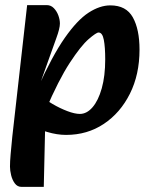

<svg xmlns="http://www.w3.org/2000/svg" viewBox="-20 -511 589 750"><path d="M238 16Q203 16 164.5 4.5Q126 -7 93 -22L136 -141Q156 -122 185 -105Q214 -88 243 -77Q272 -66 292 -66Q319 -66 341.5 -92Q364 -118 377.5 -166Q391 -214 391 -279Q391 -327 385.5 -355.5Q380 -384 365 -384Q356 -384 326 -358Q296 -332 252.5 -265.5Q209 -199 158 -80L127 -166Q184 -293 233 -363Q282 -433 326 -461.5Q370 -490 411 -490Q473 -490 499 -443Q525 -396 525 -317Q525 -220 487.5 -145Q450 -70 385.5 -27Q321 16 238 16ZM64 219Q48 219 38 205.5Q28 192 23.5 173.5Q19 155 19 140Q19 120 21.5 91.5Q24 63 28 23L86 -491H163Q179 -491 190.5 -479Q202 -467 208 -450.5Q214 -434 214 -419Q214 -400 200 -362Q186 -324 166 -267L139 -191H180L165 -56L157 -43L151 219Z"/></svg>

Font: Alkatra SemiBold
Style: Regular
Weight: 600
Designer: Suman Bhandary
Version: Version 1.100;gftools[0.9.22]